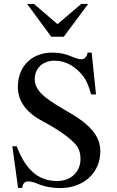

<svg xmlns="http://www.w3.org/2000/svg" viewBox="-20 -944 596 978"><path d="M429 -924H394L273 -821L153 -924H118L241 -757H305ZM469 -463 447 -676H426C422 -654 411 -642 394 -642C384 -642 368 -646 350 -654C312 -670 286 -676 245 -676C146 -676 71 -610 71 -501C71 -439 103 -377 193 -329C257 -295 326 -251 361 -213C380 -192 390 -169 390 -134C390 -68 341 -22 271 -22C176 -22 111 -78 65 -199H43L72 13H94C94 -8 107 -20 122 -20C133 -20 150 -17 169 -9C206 7 245 14 287 14C403 14 491 -61 491 -173C491 -249 442 -307 336 -369C231 -430 157 -472 157 -540C157 -595 196 -635 258 -635C318 -635 368 -602 403 -557C421 -533 432 -507 444 -463Z"/></svg>

Font: STIX Math
Style: Regular
Weight: 400
Designer: MicroPress Inc., with final additions and corrections provided by Coen Hoffman, Elsevier (retired)
Version: Version 1.1.0